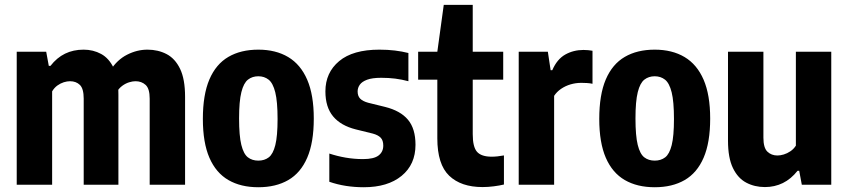

<svg xmlns="http://www.w3.org/2000/svg" viewBox="-20 -760 3489 790"><path d="M48.8 0V-547H170.1L180.8 -488.9H187.6Q214 -522.8 247.7 -539.2Q281.5 -555.7 324 -555.7Q363.5 -555.7 396.1 -538Q428.7 -520.3 448 -479.7Q467.2 -439.1 467.2 -370.3V0H324.4V-354.1Q324.4 -395.3 308.7 -410.6Q292.9 -425.8 268.1 -425.8Q256.2 -425.8 242.5 -421.6Q228.8 -417.3 216 -408.1Q203.3 -398.9 194.5 -384.1V0ZM595.9 0V-354.1Q595.9 -395.3 579.2 -410.6Q562.4 -425.8 537.6 -425.8Q525.7 -425.8 511.3 -421.4Q496.9 -417 483.2 -407Q469.5 -397.1 459.9 -380.5L434 -470.3Q462.1 -514.2 502.9 -534.9Q543.7 -555.7 586.9 -555.7Q630.2 -555.7 665.3 -537.5Q700.5 -519.2 721 -476.7Q741.5 -434.2 741.5 -361.8V0Z M1042.9 10.4Q971 10.4 919.9 -19.1Q868.7 -48.7 841.7 -110.8Q814.7 -172.9 814.7 -270.7Q814.7 -370.2 841.6 -433.2Q868.6 -496.1 919.7 -525.9Q970.7 -555.7 1042.9 -555.7Q1114.7 -555.7 1165.9 -525.2Q1217 -494.7 1244.1 -431.9Q1271.1 -369.2 1271.1 -272.1Q1271.1 -173.6 1244.1 -111.1Q1217.2 -48.7 1166.1 -19.1Q1115 10.4 1042.9 10.4ZM1042.9 -99.1Q1068.2 -99.1 1085.9 -112.6Q1103.5 -126.1 1112.8 -163Q1122.1 -200 1122.1 -270.1Q1122.1 -342.2 1112.6 -380.2Q1103.1 -418.1 1085.3 -432.2Q1067.5 -446.2 1042.9 -446.2Q1018.2 -446.2 1000.4 -432.4Q982.6 -418.6 973.2 -381.1Q963.7 -343.5 963.7 -272.7Q963.7 -201.3 973 -163.8Q982.3 -126.3 999.9 -112.7Q1017.5 -99.1 1042.9 -99.1Z M1476.8 10.4Q1439 10.4 1403.6 4.9Q1368.1 -0.6 1335 -12.1V-128.2Q1367.6 -117.4 1402.5 -111.4Q1437.4 -105.4 1473.9 -105.4Q1518.4 -105.4 1537.7 -120.3Q1557 -135.2 1557 -160.9Q1557 -182.6 1546.2 -193.6Q1535.4 -204.6 1513.7 -210.4L1443.9 -227.6Q1382.7 -242.9 1350.8 -280.9Q1318.9 -318.9 1318.9 -384Q1318.9 -461.3 1375.5 -508.5Q1432 -555.7 1540.9 -555.7Q1575.2 -555.7 1604.8 -552.1Q1634.4 -548.5 1660.4 -541.9V-425.8Q1633 -433.1 1606.2 -436.5Q1579.4 -439.9 1548.6 -439.9Q1511.7 -439.9 1490.5 -432Q1469.3 -424.1 1460.4 -411.4Q1451.5 -398.6 1451.5 -383.9Q1451.5 -364.7 1462.1 -354Q1472.8 -343.3 1494.6 -337.3L1564.5 -320.1Q1627.7 -304.3 1658.6 -267.4Q1689.6 -230.5 1689.6 -164.3Q1689.6 -83.2 1632.4 -36.4Q1575.3 10.4 1476.8 10.4Z M1965.4 9.7Q1877.1 9.7 1828.3 -36.9Q1779.4 -83.6 1779.4 -190.9V-547L1805.9 -740H1925.1V-208.2Q1925.1 -155.3 1942.8 -135.3Q1960.6 -115.3 2003.2 -115.3Q2014.5 -115.3 2026.8 -116.6Q2039.2 -118 2053.5 -120.5V-0.8Q2035.4 3.6 2011.9 6.6Q1988.3 9.7 1965.4 9.7ZM1700.5 -432.2V-547H2050.5V-432.2Z M2114.3 0V-547H2234.2L2245.6 -471.2H2252.4Q2271.9 -516.4 2305.7 -535.5Q2339.5 -554.5 2381.1 -554.5Q2391.1 -554.5 2401 -553.5Q2411 -552.5 2417.9 -551.1V-415.3Q2406.9 -417.7 2394.8 -418.4Q2382.8 -419.1 2371.7 -419.1Q2349.1 -419.1 2327.5 -412.8Q2306 -406.4 2288.4 -394.3Q2270.7 -382.2 2260 -365.6V0Z M2673.9 10.4Q2602 10.4 2550.9 -19.1Q2499.7 -48.7 2472.7 -110.8Q2445.7 -172.9 2445.7 -270.7Q2445.7 -370.2 2472.6 -433.2Q2499.6 -496.1 2550.7 -525.9Q2601.7 -555.7 2673.9 -555.7Q2745.7 -555.7 2796.9 -525.2Q2848 -494.7 2875.1 -431.9Q2902.1 -369.2 2902.1 -272.1Q2902.1 -173.6 2875.1 -111.1Q2848.2 -48.7 2797.1 -19.1Q2746 10.4 2673.9 10.4ZM2673.9 -99.1Q2699.2 -99.1 2716.9 -112.6Q2734.5 -126.1 2743.8 -163Q2753.1 -200 2753.1 -270.1Q2753.1 -342.2 2743.6 -380.2Q2734.1 -418.1 2716.3 -432.2Q2698.5 -446.2 2673.9 -446.2Q2649.2 -446.2 2631.4 -432.4Q2613.6 -418.6 2604.2 -381.1Q2594.7 -343.5 2594.7 -272.7Q2594.7 -201.3 2604 -163.8Q2613.3 -126.3 2630.9 -112.7Q2648.5 -99.1 2673.9 -99.1Z M3127.4 9.7Q3084.7 9.7 3050.3 -8.6Q3015.9 -26.8 2995.7 -68.6Q2975.4 -110.5 2975.4 -181.4V-547H3121.1V-193.4Q3121.1 -151.8 3137.5 -136Q3154 -120.2 3178.9 -120.2Q3190.7 -120.2 3204.8 -124.4Q3218.9 -128.6 3232.2 -137.6Q3245.5 -146.5 3254.7 -160.7V-547H3400.3V0H3279.1L3268.4 -57.2H3261.5Q3235 -23.6 3201.2 -6.9Q3167.4 9.7 3127.4 9.7Z"/></svg>

Font: Encode Sans Condensed Thin
Style: Regular
Weight: 100
Width: 3
Designer: Multiple Designers
Foundry: Impallari Type
Version: Version 3.002